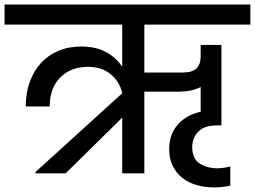

<svg xmlns="http://www.w3.org/2000/svg" viewBox="-44 -760 1118 842"><path d="M492 -244 244 0H112V-6L492 -351Q481 -402 441.5 -434.5Q402 -467 342 -467Q266 -467 220 -420Q174 -373 174 -293H69Q69 -352 86.5 -400.5Q104 -449 135.5 -483.5Q167 -518 212 -537Q257 -556 312 -556Q375 -556 419.5 -532.5Q464 -509 492 -467V-652H-24V-740H1054V-652H589V-442H758Q800 -442 818 -460.5Q836 -479 836 -511V-563H927V-210H906Q852 -210 825.5 -182.5Q799 -155 799 -115Q799 -64 831.5 -43Q864 -22 909 -22Q924 -22 939.5 -24.5Q955 -27 966 -30V54Q952 57 932.5 59.5Q913 62 895 62Q854 62 818 51.5Q782 41 755.5 20Q729 -1 713.5 -32.5Q698 -64 698 -106Q698 -171 735.5 -213.5Q773 -256 836 -270V-378Q794 -358 743 -358H589V0H492Z"/></svg>

Font: SVN-Poppins Medium
Style: Regular
Weight: 500
Designer: Ninad Kale (Devanagari), Jonny Pinhorn (Latin)
Foundry: Indian Type Foundry
Version: Version 3.002 2017; ttfautohint (v1.8.3)